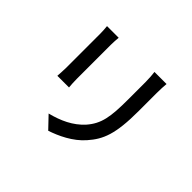

<svg xmlns="http://www.w3.org/2000/svg" viewBox="-170 -1029 1339 1339"><g transform="rotate(45 500.0 -359.0)"><path d="M788 -766H669C672 -740 675 -710 675 -674C675 -635 675 -546 675 -502C675 -327 662 -249 592 -169C530 -101 447 -63 352 -39L435 48C508 24 609 -22 674 -98C748 -182 784 -267 784 -496C784 -539 784 -629 784 -674C784 -710 786 -740 788 -766ZM324 -758H209C212 -737 213 -702 213 -684C213 -648 213 -398 213 -349C213 -320 210 -285 209 -268H324C322 -288 320 -323 320 -349C320 -397 320 -648 320 -684C320 -712 322 -737 324 -758Z"/></g></svg>

Font: Noto Sans TC Medium
Style: Regular
Weight: 500
Designer: Ryoko NISHIZUKA 西塚涼子 (kana, bopomofo & ideographs); Paul D. Hunt (Latin, Greek & Cyrillic); Sandoll Communications 산돌커뮤니
Foundry: Adobe
Version: Version 2.004;hotconv 1.0.118;makeotfexe 2.5.65603